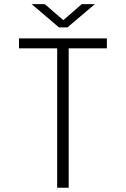

<svg xmlns="http://www.w3.org/2000/svg" viewBox="-20 -880 590 900"><path d="M248 0V-653.5H69V-700H481V-653.5H302V0ZM128.5 -860.5H190L277 -785.5L363 -860.5H424.5L296 -751.5H256.5Z"/></svg>

Font: Trispace SemiCondensed ExtraLight
Style: Regular
Weight: 200
Width: 4
Designer: Tyler Finck
Foundry: Etcetera Type Company
Version: Version 1.210; ttfautohint (v1.8.3)